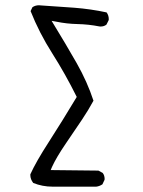

<svg xmlns="http://www.w3.org/2000/svg" viewBox="-20 -721 540 723"><path d="M374 -46.9Q374 -60.5 366.7 -69.8L350.6 -78.6L170.9 -80.6L175.8 -92.3Q191.9 -127.9 228.3 -181.2Q264.6 -234.4 288.8 -270.5Q313 -306.6 332 -341.8Q308.6 -413.1 268.8 -483.2Q229 -553.2 174.3 -642.6L192.9 -639.2Q231.4 -631.3 272 -630.4Q314 -629.4 353.5 -621.6Q356 -621.1 358.4 -621.1Q372.1 -621.1 380.9 -628.4L389.2 -645Q389.6 -646.5 389.6 -648.4Q389.6 -663.6 381.3 -674.3Q322.3 -687 259.5 -691.9Q196.8 -696.8 132.3 -700.7Q128.9 -701.2 127 -701.2Q112.8 -701.2 102.1 -693.8L95.2 -679.2Q127.4 -597.7 176.8 -520Q226.1 -442.4 269 -356Q213.9 -264.2 164.6 -187.7Q115.2 -111.3 94.2 -64.5Q94.2 -63 94.2 -61.5Q94.2 -46.4 105 -32.2Q139.2 -18.1 178.2 -18.1Q182.6 -18.1 187 -18.1H187.5H342.3Q354.5 -19.5 365.7 -26.9L373.5 -43.5Q374 -45.4 374 -46.9Z"/></svg>

Font: NaikaiFont
Style: Light
Weight: 300
Version: Version 1.89